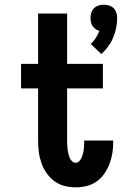

<svg xmlns="http://www.w3.org/2000/svg" viewBox="-20 -793 540 821"><path d="M413 -562 368 -605Q380 -616 389.5 -630.5Q399 -645 405 -661Q396 -663 388.5 -668.5Q381 -674 376 -681.5Q371 -689 369 -698Q367 -707 367 -716Q367 -727 370.5 -738.5Q374 -750 382 -758Q390 -766 401.5 -769.5Q413 -773 424 -773Q435 -773 446.5 -769.5Q458 -766 466 -758Q474 -750 477.5 -738.5Q481 -727 481 -716Q481 -694 476.5 -672.5Q472 -651 463.5 -631Q455 -611 442 -593.5Q429 -576 413 -562ZM304 8Q279 8 255.5 2Q232 -4 212.5 -18.5Q193 -33 179 -53Q165 -73 157 -96Q149 -119 146 -143Q143 -167 143 -191V-415H70V-520H143V-735H267V-520H420V-415H267V-191Q267 -182 267.5 -173Q268 -164 269 -155Q270 -146 272 -137Q274 -128 277.5 -119.5Q281 -111 287.5 -104Q294 -97 304 -97Q312 -97 318.5 -103.5Q325 -110 328.5 -118Q332 -126 334.5 -135Q337 -144 338 -152.5Q339 -161 339.5 -170Q340 -179 340 -188V-192H464V-182Q464 -159 460 -135.5Q456 -112 447.5 -90.5Q439 -69 425.5 -49.5Q412 -30 392.5 -16.5Q373 -3 350 2.5Q327 8 304 8Z"/></svg>

Font: Iosevka Term Curly Extrabold
Style: Regular
Weight: 800
Designer: Belleve Invis
Foundry: Belleve Invis
Version: Version 32.3.0